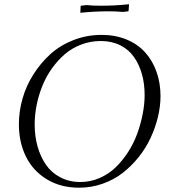

<svg xmlns="http://www.w3.org/2000/svg" viewBox="-20 -875 795 903"><path d="M68.8 -291Q68.8 -351.1 85.9 -411.1Q103 -471.2 137 -524.9Q170.9 -578.6 217 -620.4Q263.2 -662.1 325.7 -686.5Q388.2 -710.9 458 -710.9Q522.9 -710.9 575.7 -689Q628.4 -667 663.1 -628.2Q697.8 -589.4 716.3 -536.9Q734.9 -484.4 734.9 -422.9Q734.9 -375.5 722.9 -325.4Q710.9 -275.4 688.7 -227.3Q666.5 -179.2 632.6 -136.7Q598.6 -94.2 557.4 -62Q516.1 -29.8 462.9 -11Q409.7 7.8 352.1 7.8Q264.6 7.8 199.5 -32.2Q134.3 -72.3 101.6 -139.4Q68.8 -206.5 68.8 -291ZM143.1 -289.1Q143.1 -234.4 156.7 -186Q170.4 -137.7 196.3 -100.1Q222.2 -62.5 263.9 -40.8Q305.7 -19 357.9 -19Q405.3 -19 448.2 -37.6Q491.2 -56.2 523.4 -87.4Q555.7 -118.7 582.3 -159.7Q608.9 -200.7 625.5 -246.6Q642.1 -292.5 651.1 -338.9Q660.2 -385.3 660.2 -428.2Q660.2 -481 647.5 -526.4Q634.8 -571.8 610.1 -606.9Q585.4 -642.1 545.4 -662.1Q505.4 -682.1 454.1 -682.1Q405.8 -682.1 362.1 -665.5Q318.4 -648.9 284.9 -620.1Q251.5 -591.3 224.1 -553Q196.8 -514.6 179.2 -470.9Q161.6 -427.2 152.3 -380.9Q143.1 -334.5 143.1 -289.1ZM357.9 -814.9 358.9 -842.8 359.9 -848.1 387.2 -851.1Q414.1 -848.1 455.1 -848.1Q520.5 -848.1 586.9 -855L585 -827.1L584 -821.8L557.1 -818.8Q530.3 -821.8 490.2 -821.8Q424.8 -821.8 357.9 -814.9Z"/></svg>

Font: Dihjauti
Style: Italic
Weight: 400
Italic angle: -9°
Designer: T. Christopher White
Version: Version 3.0.0